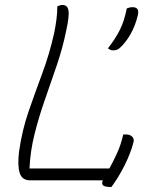

<svg xmlns="http://www.w3.org/2000/svg" viewBox="-20 -727 640 774"><path d="M102 0Q68 0 59 -31Q50 -62 57 -117Q69 -202 95.5 -278.5Q122 -355 150.5 -431.5Q179 -508 198 -592Q204 -621 207.5 -648Q211 -675 211 -701Q222 -707 232 -707Q252 -707 256 -685Q260 -663 247 -604Q233 -535 209.5 -465.5Q186 -396 161.5 -326.5Q137 -257 119.5 -187.5Q102 -118 99 -48H421Q435 -73 451 -107.5Q467 -142 477 -185H487Q504 -185 513 -176Q522 -167 518 -153Q507 -110 482.5 -61Q458 -12 429 27Q407 27 398 22Q389 17 393 4Q394 2 395 0ZM515 -698Q528 -698 534 -690.5Q540 -683 535 -663Q525 -622 505.5 -588Q486 -554 461 -532Q452 -524 436 -524Q429 -524 424 -526.5Q419 -529 415 -532Q446 -572 463.5 -607Q481 -642 491 -693Q496 -695 501.5 -696.5Q507 -698 515 -698Z"/></svg>

Font: Recursive Mn Csl St Lt
Style: Italic
Weight: 300
Italic angle: -15°
Monospace: yes
Version: Version 1.079;hotconv 1.0.112;makeotfexe 2.5.65598; ttfautoh